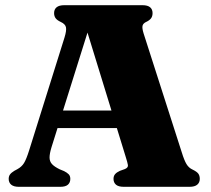

<svg xmlns="http://www.w3.org/2000/svg" viewBox="-20 -720 813 740"><path d="M176.5 -294H468.5L469.5 -226.5H175ZM251 -30.5Q251 -16.5 241.8 -8.2Q232.5 0 212.5 0H52.5Q33 0 23.2 -8.2Q13.5 -16.5 13.5 -30.5Q13.5 -40.5 18.5 -47.5Q23.5 -54.5 35 -61.5L47 -68Q63.5 -77 72.5 -91.5Q81.5 -106 92.5 -141L228.5 -575Q237 -602.5 234.2 -615Q231.5 -627.5 214 -635.5Q200 -642 194.2 -650Q188.5 -658 188.5 -669.5Q188.5 -684 198.2 -692Q208 -700 228 -700H529Q549 -700 558.5 -692Q568 -684 568 -669.5Q568 -657 562 -649.2Q556 -641.5 544.5 -636Q532 -630.5 529.5 -621.2Q527 -612 533.5 -591L680.5 -133Q690 -102 698.8 -87.5Q707.5 -73 722 -66.5Q738.5 -58.5 744.2 -50.8Q750 -43 750 -30.5Q750 -16.5 740.2 -8.2Q730.5 0 710.5 0H457Q436.5 0 427 -8.2Q417.5 -16.5 417.5 -30.5Q417.5 -42 423.8 -49Q430 -56 442 -61.5L461.5 -68.5Q474.5 -74 473 -83.8Q471.5 -93.5 464.5 -115.5L309.5 -619.5L329.5 -633.5L178.5 -152.5Q171 -128 171 -113Q171 -98 180.2 -87.8Q189.5 -77.5 210 -67.5L227 -60.5Q238 -55 244.5 -48.5Q251 -42 251 -30.5Z"/></svg>

Font: Fraunces ExtraBold
Style: Regular
Weight: 800
Version: Version 1.000;[b76b70a41]